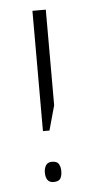

<svg xmlns="http://www.w3.org/2000/svg" viewBox="-43 -615 266 558"><g transform="rotate(-5 90.0 -335.5)"><path d="M73 -235V-586H112V-307L92 -235ZM91 -85Q68 -85 68 -115Q68 -127 73.5 -135.5Q79 -144 91 -144Q106 -144 111 -135.5Q116 -127 116 -115Q116 -101 111 -93Q106 -85 91 -85Z"/></g></svg>

Font: Noto Sans Hebrew SemiCondensed ExtraLight
Style: Regular
Weight: 200
Width: 4
Designer: Monotype Design Team
Foundry: Monotype Imaging Inc.
Version: Version 2.004; ttfautohint (v1.8.4.7-5d5b)